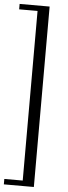

<svg xmlns="http://www.w3.org/2000/svg" viewBox="-65 -941 378 1071"><g transform="rotate(5 124.0 -405.0)"><path d="M0 69.8H103V-879.9H0V-910.2H168V100.1H0Z"/></g></svg>

Font: Sevillana
Style: Regular
Weight: 400
Designer: Olga Umpeleva
Foundry: Brownfox
Version: Version 1.001